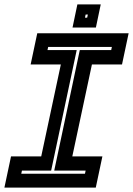

<svg xmlns="http://www.w3.org/2000/svg" viewBox="-37 -851 604 871"><path d="M-17 0 13 -141.5H150L239 -558.5H102L132 -700H546.5L516.5 -558.5H380L291 -141.5H427.5L397.5 0ZM59.5 -63H348.5L351.5 -77H209L325 -624H467.5L470.5 -638H181.5L178.5 -624H311L195 -77H62.5ZM292 -726 314 -831H420L398 -726ZM348.5 -771H358.5L361.5 -785H351.5Z"/></svg>

Font: Tourney Thin
Style: Bold Italic
Weight: 700
Italic angle: -12°
Version: Version 1.015